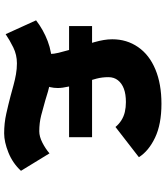

<svg xmlns="http://www.w3.org/2000/svg" viewBox="42 -800 779 902"><g transform="rotate(90 431.0 -348.5)"><path d="M248 -53 163 -74Q181 -84 197 -103.5Q213 -123 223 -147Q233 -171 233 -194Q233 -212 227.5 -234.5Q222 -257 215 -281.5Q208 -306 201.5 -324Q195 -342 193 -351Q184 -380 177.5 -403Q171 -426 167.5 -446.5Q164 -467 164 -487Q164 -555 200.5 -608Q237 -661 305.5 -689.5Q374 -718 467 -718Q563 -718 626 -688Q689 -658 718 -612L576 -502Q563 -518 545 -529.5Q527 -541 505.5 -546Q484 -551 459 -551Q422 -551 396.5 -541.5Q371 -532 356.5 -513.5Q342 -495 342 -469Q342 -439 349 -412.5Q356 -386 367 -354Q379 -314 386 -283Q393 -252 393 -231Q393 -194 377 -163.5Q361 -133 329 -106.5Q297 -80 248 -53ZM606 21Q558 21 513.5 11Q469 1 431 -9Q405 -16 379.5 -23Q354 -30 328.5 -34.5Q303 -39 277 -39Q237 -39 202.5 -22Q168 -5 140 14L75 -129Q119 -163 172.5 -183.5Q226 -204 288 -204Q331 -204 370 -195Q409 -186 452 -172Q486 -162 521.5 -153Q557 -144 596 -144Q621 -144 649.5 -158.5Q678 -173 700 -192L782 -58Q746 -19 696 1Q646 21 606 21ZM102 -284V-392H624V-284Z"/></g></svg>

Font: Lexend Mega ExtraBold
Style: Regular
Weight: 800
Designer: Bonnie Shaver-Troup, Thomas Jockin
Foundry: Lexend
Version: Version 1.007